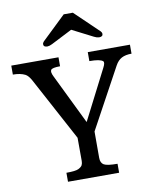

<svg xmlns="http://www.w3.org/2000/svg" viewBox="-121 -1054 915 1132"><g transform="rotate(-10 337.0 -488.5)"><path d="M0 0ZM192.9 -53.7Q248 -53.7 265.9 -62.7Q283.7 -71.8 288.8 -82Q293.9 -92.3 293.9 -106.9L293.5 -245.6L89.4 -625.5Q72.8 -655.3 55.7 -664.1Q26.9 -678.7 -17.6 -678.7V-732.4H265.1V-678.7Q218.3 -678.7 210.2 -667Q202.1 -655.3 217.3 -625.5L362.3 -327.6L514.6 -625.5Q530.3 -655.3 521 -663.6Q504.4 -678.7 440.4 -678.7V-732.4H692.9V-678.7Q656.7 -678.7 633.5 -666.5Q610.4 -654.3 594.7 -625.5L398.4 -264.6V-106.9Q398.4 -76.2 418 -64.9Q437.5 -53.7 499 -53.7V0H192.9ZM544.4 -823.7Q544.4 -806.6 521 -806.6Q508.3 -807.1 492.2 -815.4L366.7 -879.4L241.2 -815.4Q225.1 -807.1 212.4 -806.6Q189 -806.6 189 -823.7Q189 -831.5 196.3 -839.4L339.4 -976.6H394L537.1 -839.4Q544.4 -831.5 544.4 -823.7Z"/></g></svg>

Font: Arbutus Slab
Style: Regular
Weight: 400
Version: Version 1.002; ttfautohint (v0.92) -l 10 -r 16 -G 200 -x 7 -